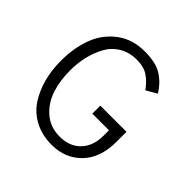

<svg xmlns="http://www.w3.org/2000/svg" viewBox="-184 -876 1053 1053"><g transform="rotate(45 342.5 -350.0)"><path d="M360 12Q285 12 227.5 -18.5Q170 -49 136.5 -101Q103 -153 86.5 -216Q70 -279 70 -350Q70 -450 99.5 -529.5Q129 -609 196 -660.5Q263 -712 360 -712Q446 -712 494 -681.5Q542 -651 574 -599L512 -563Q484 -603 449.5 -626Q415 -649 360 -649Q303 -649 259 -622.5Q215 -596 191 -551.5Q167 -507 155 -456Q143 -405 143 -350Q143 -269 164.5 -203.5Q186 -138 236.5 -94.5Q287 -51 360 -51Q436 -51 481 -98Q526 -145 526 -225V-267H397V-329H600V-252Q600 -127 532.5 -57.5Q465 12 360 12Z"/></g></svg>

Font: Overpass Light
Style: Regular
Weight: 300
Designer: Delve Withrington, Thomas Jockin
Foundry: Delve Fonts
Version: Version 3.000;DELV;Overpass